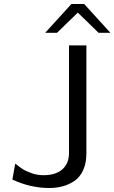

<svg xmlns="http://www.w3.org/2000/svg" viewBox="-20 -922 572 960"><path d="M206 -758 337 -902H401L532 -758H473L369 -859L265 -758ZM42 -24 56 -104Q79 -86 93.5 -76.5Q108 -67 137 -56.5Q166 -46 197 -46Q259 -46 292 -75.5Q325 -105 325 -157V-695H412V-156Q412 -106 395.5 -70.5Q379 -35 351 -16.5Q323 2 292 10Q261 18 225 18Q133 18 42 -24Z"/></svg>

Font: Coval
Style: Light
Weight: 300
Foundry: Context Ltd
Version: Version 001.000